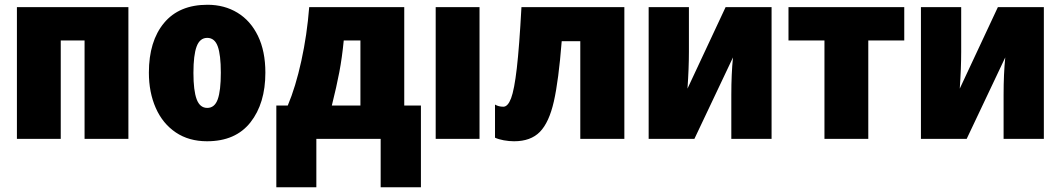

<svg xmlns="http://www.w3.org/2000/svg" viewBox="-20 -583 4454 806"><path d="M519 0H335V-413H235V0H51V-553H519Z M849 10Q773 10 718 -27Q663 -64 634 -129.5Q605 -195 605 -278Q605 -410 668.5 -486.5Q732 -563 851 -563Q922 -563 977 -529.5Q1032 -496 1063 -432Q1094 -368 1094 -278Q1094 -149 1031.5 -69.5Q969 10 849 10ZM850 -130Q881 -130 894 -166Q907 -202 907 -278Q907 -353 894 -388.5Q881 -424 850 -424Q819 -424 805.5 -388Q792 -352 792 -277Q792 -203 805.5 -166.5Q819 -130 850 -130Z M1677 -140H1747V203H1578V0H1308V203H1140V-140H1188Q1221 -218 1245 -327.5Q1269 -437 1278 -553H1677ZM1423 -413Q1416 -341 1404.5 -280.5Q1393 -220 1373 -140H1493V-413Z M1809 0V-553H1993V0Z M2416 0V-410H2338Q2325 -245 2305 -157Q2285 -69 2246.5 -29.5Q2208 10 2138 10Q2117 10 2095 6Q2073 2 2058 -5V-144Q2073 -135 2093 -135Q2112 -135 2125.5 -170.5Q2139 -206 2149.5 -296.5Q2160 -387 2169 -553H2601V0Z M2872 -366Q2872 -297 2866 -211L3026 -553H3219V0H3050V-185Q3050 -273 3057 -342L2895 0H2703V-553H2872Z M3625 -413V0H3441V-413H3290V-553H3776V-413Z M4015 -366Q4015 -297 4009 -211L4169 -553H4362V0H4193V-185Q4193 -273 4200 -342L4038 0H3846V-553H4015Z"/></svg>

Font: Noto Sans Display Black Narrow
Style: Regular
Weight: 900
Width: 4
Designer: Monotype Design team
Foundry: Monotype Imaging Inc.
Version: Version 1.000